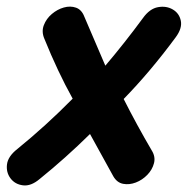

<svg xmlns="http://www.w3.org/2000/svg" viewBox="-59 -552 563 576"><path d="M60 -15Q138 -78 211 -150L281 -23Q292 -4 310.5 -0.5Q329 3 348.5 -4.5Q368 -12 383 -27.5Q398 -43 403 -62.5Q408 -82 396 -101Q352 -176 312 -255Q392 -337 468 -440Q488 -467 483.5 -489.5Q479 -512 459.5 -523.5Q440 -535 415 -530.5Q390 -526 370 -498Q314 -422 257 -355L194 -502Q186 -523 169 -529Q152 -535 132.5 -529.5Q113 -524 96.5 -510Q80 -496 72.5 -476.5Q65 -457 74 -436Q114 -337 159 -256Q78 -174 -7 -105Q-35 -83 -38 -59Q-41 -35 -27.5 -17Q-14 1 10 4Q34 7 60 -15Z"/></svg>

Font: Balsamiq Sans
Style: Bold Italic
Weight: 700
Italic angle: -12°
Designer: Michael Angeles
Foundry: Balsamiq SRL
Version: Version 1.020; ttfautohint (v1.8.4.7-5d5b);gftools[0.9.26]